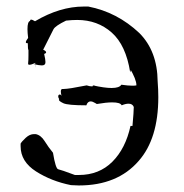

<svg xmlns="http://www.w3.org/2000/svg" viewBox="-20 -556 562 587"><path d="M221 11Q339 11 404 -64Q464 -132 464 -259Q464 -282 462 -307Q461 -400 406 -455Q338 -519 250 -536H236Q163 -536 87 -491Q79 -496 75 -496Q72 -496 72 -492Q64 -490 64 -467Q64 -456 66 -440Q59 -431 59 -427Q59 -424 63 -424H65Q65 -405 67 -403V-386Q67 -370 66 -363V-361Q66 -358 70 -358Q76 -358 89 -364Q87 -363 87 -358L88 -349Q88 -361 85 -361L83 -360Q100 -356 108 -356Q119 -356 119 -366Q119 -374 115 -391Q121 -393 121 -396Q121 -400 112 -404Q138 -456 143.5 -466.5Q149 -477 182 -493Q200 -495 216 -495Q278 -495 321.5 -456.5Q365 -418 378 -335Q380 -340 380 -343Q380 -348 376 -349Q397 -313 397 -296V-295Q393 -294 385 -294Q372 -294 351 -297Q345 -287 321 -287Q300 -287 264 -295L263 -289Q263 -287 264 -287Q265 -287 270 -296Q267 -292 260 -292Q254 -292 245 -295Q190 -284 175 -284H171Q166 -284 166 -276Q166 -271 168 -263Q166 -267 163 -267Q158 -267 158 -261Q158 -257 161 -253L160 -251Q160 -247 173.5 -240.5Q187 -234 244 -234Q248 -246 257 -246Q263 -246 271 -241L276 -238Q305 -243 323 -243Q348 -243 352 -234Q364 -239 373 -239Q385 -239 389 -229Q389 -215 385 -171H379Q364 -102 323.5 -61.5Q283 -21 221 -21H209Q166 -37 158 -38.5Q150 -40 142 -89Q128 -106 116.5 -124.5Q105 -143 89 -146H84Q71 -146 59 -135Q47 -124 43 -117V-109Q43 -62 90 -32Q137 -2 197 10Z"/></svg>

Font: Xiaobo Songti 小帛宋体
Style: Regular
Weight: 400
Version: Version 1.501;March 17, 2024;FontCreator 14.0.0.2814 64-bit